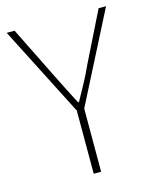

<svg xmlns="http://www.w3.org/2000/svg" viewBox="-102 -730 641 799"><g transform="rotate(-15 218.0 -330.0)"><path d="M202 0V-272L4 -660H38L144 -446Q162 -410 179.5 -375Q197 -340 216 -304H220Q240 -340 259 -375Q278 -410 294 -446L400 -660H432L234 -272V0Z"/></g></svg>

Font: Source Sans 3 Variable
Style: Regular
Weight: 200
Designer: Paul D. Hunt
Foundry: Adobe Systems Incorporated
Version: Version 3.026